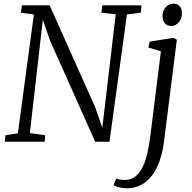

<svg xmlns="http://www.w3.org/2000/svg" viewBox="-20 -772 1046 1046"><path d="M6.5 0 9.5 -35 77.5 -46 164.5 -693 93.5 -703 99.5 -743H250.5L498.5 -188L549.5 -41L533 -39.5L610.5 -694L532.5 -703L537.5 -743H750.5L747.5 -703L671.5 -693L576.5 0H498.5L252.5 -551L201.5 -699L217.5 -700.5L142.5 -47L226.5 -35L223.5 0ZM873.5 -1Q863.5 80.5 836.2 137.2Q809 194 767.5 223.8Q726 253.5 672 253.5Q648.5 253.5 628 248.5Q607.5 243.5 599 235.5L613.5 200.5Q620.5 203.5 633.5 206Q646.5 208.5 658.5 208.5Q693 208.5 717 189.8Q741 171 757 138Q773 105 782.8 62.2Q792.5 19.5 798.5 -28L856.5 -492.5L788.5 -513L795 -545L924 -566L943.5 -556ZM914.5 -630.5Q892 -630.5 878.8 -644.2Q865.5 -658 865.5 -685.5Q865.5 -715 883.8 -733.5Q902 -752 925.5 -752Q945.5 -752 958.2 -738.8Q971 -725.5 971 -700.5Q971 -668.5 953.2 -649.5Q935.5 -630.5 914.5 -630.5Z"/></svg>

Font: Merriweather 7pt Light
Style: Italic
Weight: 300
Italic angle: -7.8°
Designer: Eben Sorkin
Foundry: Eben Sorkin
Version: Version 2.200;gftools[0.9.31]